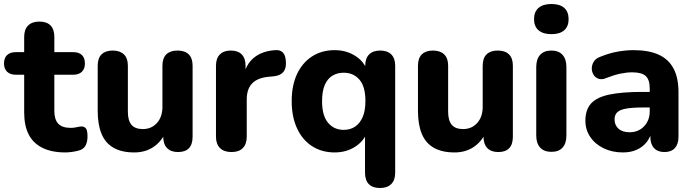

<svg xmlns="http://www.w3.org/2000/svg" viewBox="-29 -752 3471 961"><path d="M299 11Q230 11 183.5 -12Q137 -35 114.5 -79Q92 -123 92 -190V-378H50Q22 -378 6.5 -393Q-9 -408 -9 -434Q-9 -462 6.5 -476.5Q22 -491 50 -491H92V-567Q92 -605 112 -624.5Q132 -644 168 -644Q205 -644 224 -624.5Q243 -605 243 -567V-491H338Q366 -491 381 -476.5Q396 -462 396 -434Q396 -408 381 -393Q366 -378 338 -378H243V-196Q243 -154 262.5 -133Q282 -112 325 -112Q340 -112 353 -115Q366 -118 377 -119Q391 -120 400 -110.5Q409 -101 409 -69Q409 -45 401 -27Q393 -9 373 -1Q360 4 337.5 7.5Q315 11 299 11Z M643 11Q581 11 540 -12Q499 -35 479.5 -81.5Q460 -128 460 -197V-423Q460 -461 479.5 -480Q499 -499 535 -499Q571 -499 591 -480Q611 -461 611 -423V-193Q611 -149 629 -127.5Q647 -106 686 -106Q729 -106 756.5 -136.5Q784 -167 784 -217V-423Q784 -461 803.5 -480Q823 -499 859 -499Q896 -499 915.5 -480Q935 -461 935 -423V-68Q935 9 862 9Q826 9 807 -11Q788 -31 788 -68V-135L803 -96Q781 -45 740 -17Q699 11 643 11Z M1130 9Q1092 9 1072 -11Q1052 -31 1052 -68V-423Q1052 -460 1071.5 -479.5Q1091 -499 1126 -499Q1162 -499 1181 -479.5Q1200 -460 1200 -423V-371H1190Q1202 -431 1243 -464Q1284 -497 1349 -501Q1374 -503 1387.5 -488.5Q1401 -474 1402 -441Q1404 -410 1389.5 -392Q1375 -374 1341 -370L1318 -368Q1261 -363 1233.5 -335Q1206 -307 1206 -254V-68Q1206 -31 1186.5 -11Q1167 9 1130 9Z M1873 189Q1836 189 1817 169.5Q1798 150 1798 112V-92H1809Q1793 -46 1748.5 -17.5Q1704 11 1646 11Q1582 11 1533.5 -20Q1485 -51 1458 -109Q1431 -167 1431 -246Q1431 -325 1458 -382Q1485 -439 1533.5 -470Q1582 -501 1646 -501Q1705 -501 1750.5 -471.5Q1796 -442 1810 -394L1799 -355V-423Q1799 -460 1818.5 -479.5Q1838 -499 1874 -499Q1910 -499 1929.5 -479.5Q1949 -460 1949 -423V112Q1949 150 1929 169.5Q1909 189 1873 189ZM1691 -102Q1724 -102 1748 -118Q1772 -134 1786 -165.5Q1800 -197 1800 -246Q1800 -319 1770 -353.5Q1740 -388 1691 -388Q1659 -388 1634.5 -373Q1610 -358 1596.5 -326.5Q1583 -295 1583 -246Q1583 -173 1613 -137.5Q1643 -102 1691 -102Z M2246 11Q2184 11 2143 -12Q2102 -35 2082.5 -81.5Q2063 -128 2063 -197V-423Q2063 -461 2082.5 -480Q2102 -499 2138 -499Q2174 -499 2194 -480Q2214 -461 2214 -423V-193Q2214 -149 2232 -127.5Q2250 -106 2289 -106Q2332 -106 2359.5 -136.5Q2387 -167 2387 -217V-423Q2387 -461 2406.5 -480Q2426 -499 2462 -499Q2499 -499 2518.5 -480Q2538 -461 2538 -423V-68Q2538 9 2465 9Q2429 9 2410 -11Q2391 -31 2391 -68V-135L2406 -96Q2384 -45 2343 -17Q2302 11 2246 11Z M2731 8Q2694 8 2674.5 -13.5Q2655 -35 2655 -74V-416Q2655 -456 2674.5 -477.5Q2694 -499 2731 -499Q2767 -499 2786.5 -477.5Q2806 -456 2806 -416V-74Q2806 -35 2787 -13.5Q2768 8 2731 8ZM2731 -581Q2689 -581 2666.5 -600.5Q2644 -620 2644 -656Q2644 -693 2666.5 -712.5Q2689 -732 2731 -732Q2773 -732 2795 -712.5Q2817 -693 2817 -656Q2817 -620 2795 -600.5Q2773 -581 2731 -581Z M3089 11Q3035 11 2992 -10Q2949 -31 2925 -67Q2901 -103 2901 -148Q2901 -202 2929 -233.5Q2957 -265 3020 -278.5Q3083 -292 3187 -292H3240V-214H3188Q3137 -214 3105.5 -208.5Q3074 -203 3060.5 -190Q3047 -177 3047 -154Q3047 -126 3066.5 -108Q3086 -90 3123 -90Q3152 -90 3174.5 -103.5Q3197 -117 3210 -140.5Q3223 -164 3223 -194V-309Q3223 -353 3203 -371.5Q3183 -390 3135 -390Q3108 -390 3076.5 -383.5Q3045 -377 3007 -362Q2985 -352 2968 -357.5Q2951 -363 2942 -377.5Q2933 -392 2933 -409.5Q2933 -427 2943 -443.5Q2953 -460 2976 -468Q3023 -487 3064.5 -494Q3106 -501 3141 -501Q3218 -501 3267.5 -478.5Q3317 -456 3342 -409.5Q3367 -363 3367 -290V-68Q3367 -31 3349 -11Q3331 9 3297 9Q3263 9 3244.5 -11Q3226 -31 3226 -68V-105L3233 -99Q3227 -65 3207.5 -40.5Q3188 -16 3158 -2.5Q3128 11 3089 11Z"/></svg>

Font: Nunito ExtraLight ExtraBold
Style: Regular
Weight: 800
Version: Version 3.602